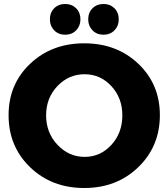

<svg xmlns="http://www.w3.org/2000/svg" viewBox="-20 -929 844 962"><path d="M307 -909Q340 -909 361.5 -887.5Q383 -866 383 -832Q383 -799 361.5 -777Q340 -755 307 -755Q273 -755 251.5 -777Q230 -799 230 -832Q230 -866 251.5 -887.5Q273 -909 307 -909ZM499 -909Q532 -909 553.5 -887.5Q575 -866 575 -832Q575 -799 553.5 -777Q532 -755 499 -755Q465 -755 443.5 -777Q422 -799 422 -832Q422 -866 443.5 -887.5Q465 -909 499 -909ZM781 -352Q781 -196 673 -91.5Q565 13 402 13Q239 13 131 -91Q23 -195 23 -352Q23 -507 131 -609.5Q239 -712 402 -712Q565 -712 673 -609.5Q781 -507 781 -352ZM404 -557Q324 -557 267.5 -497.5Q211 -438 211 -351Q211 -264 268 -203.5Q325 -143 404 -143Q483 -143 538 -203Q593 -263 593 -351Q593 -438 538 -497.5Q483 -557 404 -557Z"/></svg>

Font: Montserrat arm
Style: Bold
Weight: 700
Designer: Julieta Ulanovsky
Foundry: Julieta Ulanovsky
Version: Version 6.000;PS 006.000;hotconv 1.0.88;makeotf.lib2.5.64775